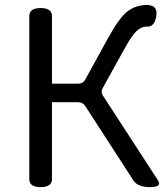

<svg xmlns="http://www.w3.org/2000/svg" viewBox="-20 -767 688 787"><path d="M193 -33Q193 0 146.5 0Q100 0 100 -33V-701Q100 -734 146.5 -734Q193 -734 193 -701V-424H301Q320 -424 329 -440L423 -611Q468 -693 502 -720Q537 -747 587 -747L595 -745Q628 -740 620 -697.5Q612 -655 580 -658Q560 -658 540.5 -640.5Q521 -623 489 -565L401 -406Q392 -390 402 -375L628 -27Q645 0 595 0Q545 0 527 -27L329 -333Q319 -348 300 -348H193Z"/></svg>

Font: Raw Maruko Gothic CJK TC
Style: Regular
Weight: 400
Version: Version 1.001